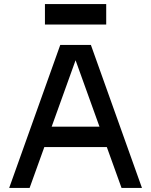

<svg xmlns="http://www.w3.org/2000/svg" viewBox="-20 -920 740 940"><path d="M275 -700 25 0H125L197 -200H503L575 0H675L425 -700ZM200 -800H500V-900H200ZM233 -300 350 -625 467 -300Z"/></svg>

Font: LS-VG5000
Style: Regular
Weight: 400
Designer: Justin Bihan, 2021
Foundry: Justin Bihan, 2021
Version: Version 1.000;Glyphs 3.1.2 (3151)